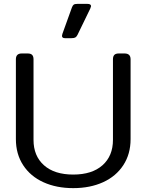

<svg xmlns="http://www.w3.org/2000/svg" viewBox="-20 -956 756 991"><path d="M300 -771Q300 -773 302 -781L351 -917Q355 -928 360.5 -932Q366 -936 380 -936H431Q450 -936 450 -924Q450 -922 446 -912L380 -776Q375 -766 368.5 -762.5Q362 -759 349 -759H315Q300 -759 300 -771ZM62 -238V-650Q62 -680 92 -680H123Q139 -680 146 -672.5Q153 -665 153 -650V-234Q153 -151 207 -103Q261 -55 358 -55Q455 -55 509 -103Q563 -151 563 -234V-650Q563 -665 570 -672.5Q577 -680 593 -680H623Q654 -680 654 -650V-238Q654 -161 616.5 -103.5Q579 -46 512 -15.5Q445 15 358 15Q271 15 204 -15.5Q137 -46 99.5 -103.5Q62 -161 62 -238Z"/></svg>

Font: Mitr Light
Style: Regular
Weight: 300
Designer: Thanarat Vachiruckul
Foundry: Cadson Demak
Version: Version 1.002